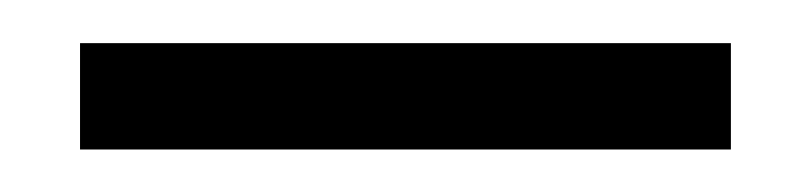

<svg xmlns="http://www.w3.org/2000/svg" viewBox="-20 -20 376 89"><path d="M17.1 49.3V0H318.8V49.3Z"/></svg>

Font: Lateef
Style: Regular
Weight: 400
Designer: SIL International
Foundry: SIL International
Version: Version 4.200